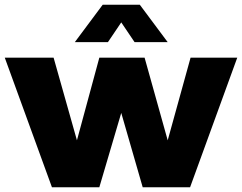

<svg xmlns="http://www.w3.org/2000/svg" viewBox="-28 -786 1016 806"><path d="M403 -766 286 -609H425L481 -692L537 -609H676L559 -766ZM-8 -544 190 0H389L481 -312L571 0H770L968 -544H772L676 -197L579 -544H389L295 -197L197 -544Z"/></svg>

Font: Montserrat ExtraBold
Style: Regular
Weight: 800
Designer: Julieta Ulanovsky
Foundry: Julieta Ulanovsky
Version: Version 4.000